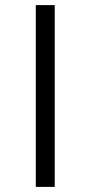

<svg xmlns="http://www.w3.org/2000/svg" viewBox="-20 -664 353 751"><path d="M120 67V-644H194V67Z"/></svg>

Font: Aikya SemiBold
Style: Regular
Weight: 600
Designer: Neelakash Kshetrimayum (Latin subset based on Merriweather by Eben Sorkin)
Foundry: Brand New Type
Version: Version 1.00 b005